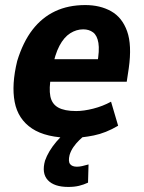

<svg xmlns="http://www.w3.org/2000/svg" viewBox="-20 -534 569 759"><path d="M265 11Q162 11 106.5 -26Q51 -63 38 -131Q25 -199 48 -293Q71 -368 108.5 -416.5Q146 -465 198 -489.5Q250 -514 317 -514Q376 -514 419.5 -489.5Q463 -465 482.5 -410.5Q502 -356 489 -264L481 -211H158L172 -300H380L364 -280Q374 -335 369 -364.5Q364 -394 348 -406Q332 -418 309 -418Q282 -418 257.5 -402.5Q233 -387 215 -353Q197 -319 186 -261L182 -234Q173 -184 179 -153.5Q185 -123 210 -109Q235 -95 281 -95Q311 -95 348.5 -104.5Q386 -114 419 -132L447 -37Q398 -8 350.5 1.5Q303 11 265 11ZM250 205Q194 205 169 178Q144 151 158 101Q171 64 202.5 26.5Q234 -11 282 -41L316 0Q306 8 293.5 20Q281 32 270.5 47Q260 62 255 79Q249 104 257 114.5Q265 125 284 125Q294 125 305 122.5Q316 120 330 116L328 188Q311 196 292.5 200.5Q274 205 250 205Z"/></svg>

Font: Nunito Sans 7pt Condensed ExtraBold
Style: Italic
Weight: 800
Width: 3
Italic angle: -9°
Designer: Vernon Adams
Foundry: Vernon Adams
Version: Version 3.101;gftools[0.9.27]